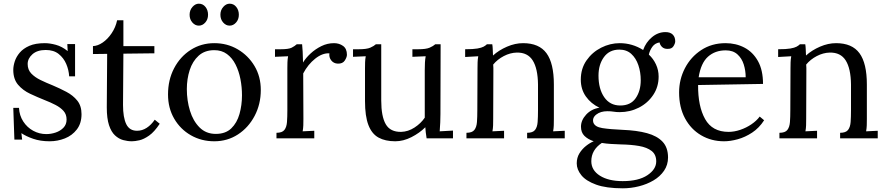

<svg xmlns="http://www.w3.org/2000/svg" viewBox="-20 -750 4809 1041"><path d="M249 16Q199 16 160 2.5Q121 -11 96 -28L100 7H58L52 -165H83Q85 -124 106 -91.5Q127 -59 160 -41Q193 -23 231 -23Q257 -23 282 -31.5Q307 -40 324 -57.5Q341 -75 341 -102Q341 -130 324.5 -148.5Q308 -167 281 -181Q254 -195 223 -207Q183 -223 143.5 -241.5Q104 -260 78 -290.5Q52 -321 52 -371Q52 -392 60 -417Q68 -442 87 -464.5Q106 -487 139 -501.5Q172 -516 223 -516Q250 -516 283 -507Q316 -498 347 -473L345 -511H387V-336H355Q353 -371 339 -403.5Q325 -436 298 -457.5Q271 -479 228 -479Q182 -479 156 -456Q130 -433 130 -403Q130 -372 149.5 -351.5Q169 -331 200 -316Q231 -301 266 -287Q304 -271 340 -252Q376 -233 399 -204.5Q422 -176 422 -131Q422 -81 396.5 -48Q371 -15 331.5 0.5Q292 16 249 16Z M695 16Q672 16 648 9.5Q624 3 603.5 -16Q583 -35 571 -71.5Q559 -108 559 -168L561 -458L484 -457V-500Q510 -501 537 -519.5Q564 -538 585.5 -570Q607 -602 615 -640H649V-500H817V-461L649 -459L647 -181Q647 -113 664.5 -77Q682 -41 723 -41Q751 -41 775.5 -57Q800 -73 819 -101L846 -79Q817 -35 788.5 -15Q760 5 736 10.5Q712 16 695 16Z M1142 16Q1072 16 1015 -16.5Q958 -49 924.5 -106.5Q891 -164 891 -238Q891 -317 924 -380Q957 -443 1014 -479.5Q1071 -516 1142 -516Q1212 -516 1269 -482.5Q1326 -449 1360 -392Q1394 -335 1394 -262Q1394 -185 1360.5 -121.5Q1327 -58 1270 -21Q1213 16 1142 16ZM1150 -24Q1203 -24 1234 -54Q1265 -84 1278.5 -132Q1292 -180 1292 -233Q1292 -278 1283.5 -321.5Q1275 -365 1257 -400.5Q1239 -436 1210.5 -457Q1182 -478 1142 -478Q1090 -478 1057 -448Q1024 -418 1008.5 -370Q993 -322 993 -267Q993 -205 1010 -149.5Q1027 -94 1062 -59Q1097 -24 1150 -24ZM1225 -611Q1205 -611 1190 -628Q1175 -645 1175 -670Q1175 -695 1190.5 -712.5Q1206 -730 1225 -730Q1247 -730 1261 -712.5Q1275 -695 1275 -670Q1275 -645 1260 -628Q1245 -611 1225 -611ZM1058 -611Q1038 -611 1023 -628Q1008 -645 1008 -670Q1008 -695 1023.5 -712.5Q1039 -730 1058 -730Q1080 -730 1094 -712.5Q1108 -695 1108 -670Q1108 -645 1093 -628Q1078 -611 1058 -611Z M1479 -30Q1510 -30 1522 -45.5Q1534 -61 1536 -88.5Q1538 -116 1538 -152V-380Q1538 -396 1538.5 -412Q1539 -428 1542 -445Q1524 -444 1506.5 -443.5Q1489 -443 1471 -442V-483H1502Q1545 -483 1561.5 -491.5Q1578 -500 1589 -510H1618Q1620 -494 1621 -470.5Q1622 -447 1623 -411Q1638 -436 1664 -460Q1690 -484 1722.5 -500Q1755 -516 1791 -516Q1819 -516 1840 -501Q1861 -486 1861 -453Q1861 -440 1849.5 -422Q1838 -404 1811 -405Q1789 -406 1776 -422.5Q1763 -439 1766 -461Q1728 -463 1689 -432Q1650 -401 1624 -352L1625 -106Q1625 -86 1624.5 -70.5Q1624 -55 1621 -38Q1637 -39 1652.5 -39.5Q1668 -40 1684 -41V0H1479Z M2123 16Q2069 16 2032.5 -4Q1996 -24 1977.5 -72Q1959 -120 1959 -202V-380Q1959 -396 1959.5 -412Q1960 -428 1963 -445Q1946 -444 1928.5 -443.5Q1911 -443 1894 -442V-483H1925Q1968 -483 1987.5 -491.5Q2007 -500 2018 -510H2047V-205Q2047 -119 2071.5 -76.5Q2096 -34 2155 -35Q2193 -36 2227.5 -58.5Q2262 -81 2283 -112V-369Q2283 -393 2284 -410.5Q2285 -428 2288 -445Q2270 -444 2252 -443.5Q2234 -443 2216 -442V-483H2247Q2290 -483 2309.5 -491.5Q2329 -500 2340 -510H2369L2368 -132Q2368 -116 2367 -87Q2366 -58 2364 -38Q2382 -39 2400 -40Q2418 -41 2436 -42V0H2293Q2290 -17 2288.5 -32Q2287 -47 2286 -60Q2255 -29 2211 -6.5Q2167 16 2123 16Z M2509 0V-30Q2540 -30 2552 -45.5Q2564 -61 2566 -88.5Q2568 -116 2568 -152L2569 -380Q2569 -396 2569.5 -412Q2570 -428 2573 -445Q2555 -444 2537.5 -443Q2520 -442 2502 -441V-483Q2546 -483 2568.5 -487Q2591 -491 2602 -497Q2613 -503 2620 -510H2649Q2651 -499 2651.5 -484.5Q2652 -470 2653 -449Q2685 -478 2729 -497Q2773 -516 2816 -516Q2903 -516 2943 -461.5Q2983 -407 2983 -292V-106Q2983 -86 2982.5 -70.5Q2982 -55 2979 -38Q2995 -39 3010.5 -39.5Q3026 -40 3042 -41V0H2838V-30Q2869 -30 2881 -45.5Q2893 -61 2895 -88.5Q2897 -116 2897 -152V-292Q2896 -378 2868.5 -422Q2841 -466 2782 -465Q2746 -464 2711.5 -446Q2677 -428 2654 -400Q2655 -392 2655 -382Q2655 -372 2655 -361L2654 -106Q2654 -86 2653.5 -70.5Q2653 -55 2650 -38Q2666 -39 2681.5 -39.5Q2697 -40 2713 -41V0Z M3357 271Q3267 271 3212 251Q3157 231 3132 200Q3107 169 3107 136Q3107 105 3121.5 81.5Q3136 58 3157.5 41Q3179 24 3199 16Q3167 5 3148.5 -13.5Q3130 -32 3130 -63Q3130 -98 3158 -128.5Q3186 -159 3230 -166Q3184 -188 3156.5 -227Q3129 -266 3129 -318Q3129 -378 3160 -422.5Q3191 -467 3239.5 -491.5Q3288 -516 3340 -516Q3408 -516 3467 -479Q3482 -521 3515 -548.5Q3548 -576 3588 -576Q3614 -576 3627.5 -562.5Q3641 -549 3641 -526Q3641 -515 3631.5 -499.5Q3622 -484 3598 -485Q3581 -485 3570 -495Q3559 -505 3556 -520Q3531 -516 3517 -496.5Q3503 -477 3498 -454Q3522 -432 3536.5 -401Q3551 -370 3551 -335Q3551 -279 3521.5 -235Q3492 -191 3444 -166.5Q3396 -142 3340 -142Q3321 -142 3307 -144.5Q3293 -147 3273 -147Q3236 -147 3213 -129Q3190 -111 3197 -86Q3205 -62 3246 -55.5Q3287 -49 3356 -46Q3433 -43 3488 -28Q3543 -13 3572.5 18.5Q3602 50 3602 104Q3602 144 3580.5 175.5Q3559 207 3523.5 228Q3488 249 3444.5 260Q3401 271 3357 271ZM3343 -178Q3399 -178 3426.5 -217.5Q3454 -257 3454 -315Q3454 -359 3441 -397Q3428 -435 3402.5 -458Q3377 -481 3338 -481Q3284 -481 3254.5 -440.5Q3225 -400 3225 -340Q3225 -268 3256 -223Q3287 -178 3343 -178ZM3356 232Q3442 232 3490 200Q3538 168 3538 125Q3538 88 3513 68.5Q3488 49 3445 41.5Q3402 34 3346 33Q3319 32 3293 30.5Q3267 29 3243 25Q3186 63 3186 124Q3186 173 3232.5 202.5Q3279 232 3356 232Z M3906 16Q3837 16 3781.5 -16.5Q3726 -49 3694 -108.5Q3662 -168 3662 -249Q3662 -319 3693.5 -380Q3725 -441 3782 -478.5Q3839 -516 3914 -516Q3970 -516 4016 -492Q4062 -468 4089.5 -419Q4117 -370 4117 -295L3765 -289Q3764 -174 3803 -104.5Q3842 -35 3930 -35Q3961 -35 3993.5 -46Q4026 -57 4054 -76Q4082 -95 4099 -118L4123 -98Q4096 -56 4058 -31Q4020 -6 3980 5Q3940 16 3906 16ZM3768 -331H4023Q4023 -367 4012.5 -400.5Q4002 -434 3978 -455.5Q3954 -477 3915 -477Q3857 -477 3818.5 -442.5Q3780 -408 3768 -331Z M4206 0V-30Q4237 -30 4249 -45.5Q4261 -61 4263 -88.5Q4265 -116 4265 -152L4266 -380Q4266 -396 4266.5 -412Q4267 -428 4270 -445Q4252 -444 4234.5 -443Q4217 -442 4199 -441V-483Q4243 -483 4265.5 -487Q4288 -491 4299 -497Q4310 -503 4317 -510H4346Q4348 -499 4348.5 -484.5Q4349 -470 4350 -449Q4382 -478 4426 -497Q4470 -516 4513 -516Q4600 -516 4640 -461.5Q4680 -407 4680 -292V-106Q4680 -86 4679.5 -70.5Q4679 -55 4676 -38Q4692 -39 4707.5 -39.5Q4723 -40 4739 -41V0H4535V-30Q4566 -30 4578 -45.5Q4590 -61 4592 -88.5Q4594 -116 4594 -152V-292Q4593 -378 4565.5 -422Q4538 -466 4479 -465Q4443 -464 4408.5 -446Q4374 -428 4351 -400Q4352 -392 4352 -382Q4352 -372 4352 -361L4351 -106Q4351 -86 4350.5 -70.5Q4350 -55 4347 -38Q4363 -39 4378.5 -39.5Q4394 -40 4410 -41V0Z"/></svg>

Font: Lora
Style: Regular
Weight: 400
Designer: Olga Karpushina, Alexei Vanyashin (Cyrillic)
Foundry: Cyreal
Version: Version 3.005; ttfautohint (v1.8.4.7-5d5b)